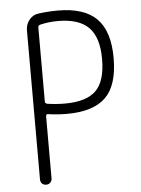

<svg xmlns="http://www.w3.org/2000/svg" viewBox="-53 -782 606 824"><g transform="rotate(-5 250.0 -370.0)"><path d="M137.7 -675.8V-355.5Q137.7 -348.6 146.5 -345.7Q184.6 -339.8 223.6 -339.8Q315.4 -339.8 356.9 -380.4Q398.4 -420.9 398.4 -516.6Q398.4 -609.4 356.4 -652.3Q314.5 -695.3 223.6 -695.3Q183.6 -695.3 147.5 -686.5Q137.7 -684.6 137.7 -675.8ZM87.9 -25.4V-667Q87.9 -692.4 103.5 -711.9Q119.1 -731.4 142.6 -734.4Q184.6 -740.2 227.5 -740.2Q340.8 -740.2 394.5 -686Q448.2 -631.8 448.2 -516.6Q448.2 -399.4 395 -347.2Q341.8 -294.9 227.5 -294.9Q188.5 -294.9 147.5 -300.8Q138.7 -302.7 137.7 -293V-25.4Q137.7 -14.6 130.9 -7.3Q124 0 112.8 0Q101.6 0 94.7 -6.8Q87.9 -13.7 87.9 -25.4Z"/></g></svg>

Font: Rounded Mgen+ 1m light
Style: Regular
Weight: 200
Designer: [Source Han Sans]
Ryoko NISHIZUKA  (kana & ideographs); Paul D. Hunt (Latin, Greek & Cyrillic); Wenlong ZHANG  (bopomofo
Version: Version 1.059.20150602